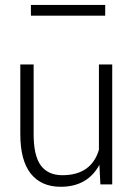

<svg xmlns="http://www.w3.org/2000/svg" viewBox="-20 -730 535 761"><path d="M220.7 10.3Q143.6 10.3 102.1 -41.7Q60.5 -93.8 60.5 -198.7V-474.6H113.3V-198.2Q113.3 -112.8 141.8 -74.2Q170.4 -35.6 227.1 -35.6Q341.8 -35.6 372.1 -136.2V-474.6H424.8V1H377.9L374 -76.7Q326.7 10.3 220.7 10.3ZM397 -710.4V-668H102.5V-710.4Z"/></svg>

Font: Yantramanav Light
Style: Regular
Weight: 300
Version: Version 1.001;PS 1.0;hotconv 1.0.72;makeotf.lib2.5.5900; ttf